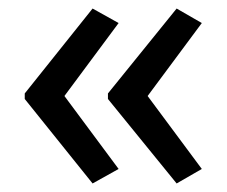

<svg xmlns="http://www.w3.org/2000/svg" viewBox="-20 -489 531 450"><path d="M38 -270V-257L197 -59L258 -93L131 -264L258 -435L197 -469ZM233 -270V-257L394 -59L453 -93L326 -264L453 -435L394 -469Z"/></svg>

Font: Noto Sans Arabic UI SmCn
Style: Regular
Weight: 400
Width: 4
Designer: Monotype Design Team, Nadine Chahine and Nizar Qandah
Foundry: Monotype Imaging Inc.
Version: Version 2.010